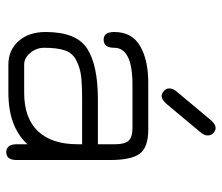

<svg xmlns="http://www.w3.org/2000/svg" viewBox="-68 -639 714 618"><g transform="rotate(90 289.0 -330.0)"><path d="M300.8 -237.3Q251 -237.3 224.1 -233.9Q197.3 -230.5 173.8 -218.3Q150.4 -206.1 142.1 -181.6Q133.8 -157.2 133.8 -115.2Q133.8 -89.8 150.4 -70.3Q167 -50.8 187.5 -50.8H278.3Q360.4 -50.8 402.3 -95.2Q444.3 -139.6 444.3 -222.7V-237.3ZM300.8 -288.1H444.3V-343.8Q444.3 -374 433.1 -386.7Q421.9 -399.4 390.6 -399.4H252.9Q133.8 -399.4 133.8 -340.8Q133.8 -306.6 107.4 -306.6Q83 -306.6 83 -340.8Q83 -397.5 127.9 -423.8Q172.9 -450.2 246.1 -450.2H397.5Q454.1 -450.2 474.6 -422.9Q495.1 -395.5 495.1 -327.1V-26.4Q495.1 6.8 469.7 6.8Q444.3 6.8 444.3 -27.3V-61.5Q388.7 0 278.3 0H187.5Q141.6 0 112.3 -32.7Q83 -65.4 83 -120.1Q83 -218.8 136.2 -253.4Q189.5 -288.1 300.8 -288.1ZM407.2 -620.1 313.5 -507.8Q299.8 -493.2 289.1 -493.2Q281.2 -493.2 272.9 -500.5Q264.6 -507.8 264.6 -517.6Q264.6 -529.3 273.4 -540L367.2 -652.3Q380.9 -667 391.6 -667Q400.4 -667 408.2 -659.7Q416 -652.3 416 -641.6Q416 -630.9 407.2 -620.1Z"/></g></svg>

Font: Jura
Style: Book
Weight: 400
Version: Version 2.3